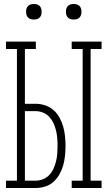

<svg xmlns="http://www.w3.org/2000/svg" viewBox="-20 -944 540 964"><path d="M340 0V-37H395V-698H340V-735H490V-698H435V-37H490V0ZM10 0V-37H65V-698H10V-735H160V-698H105V-423H159Q183 -423 207 -415Q231 -407 249 -391Q267 -375 279 -353Q291 -331 297.5 -307.5Q304 -284 306.5 -260Q309 -236 309 -211Q309 -187 306.5 -162.5Q304 -138 297.5 -114.5Q291 -91 279 -69.5Q267 -48 249 -31.5Q231 -15 207 -7.5Q183 0 159 0ZM159 -37Q178 -37 196.5 -44.5Q215 -52 228 -66Q241 -80 249 -98Q257 -116 261.5 -134.5Q266 -153 267.5 -172.5Q269 -192 269 -211Q269 -231 267.5 -250Q266 -269 261.5 -288Q257 -307 249 -324.5Q241 -342 228 -356.5Q215 -371 196.5 -378.5Q178 -386 159 -386H105V-37ZM350 -846Q342 -846 334.5 -848Q327 -850 321 -856Q315 -862 313 -869.5Q311 -877 311 -885Q311 -893 313 -900.5Q315 -908 321 -914Q327 -920 334.5 -922Q342 -924 350 -924Q358 -924 365.5 -922Q373 -920 379 -914Q385 -908 387 -900.5Q389 -893 389 -885Q389 -877 387 -869.5Q385 -862 379 -856Q373 -850 365.5 -848Q358 -846 350 -846ZM150 -846Q142 -846 134.5 -848Q127 -850 121 -856Q115 -862 113 -869.5Q111 -877 111 -885Q111 -893 113 -900.5Q115 -908 121 -914Q127 -920 134.5 -922Q142 -924 150 -924Q158 -924 165.5 -922Q173 -920 179 -914Q185 -908 187 -900.5Q189 -893 189 -885Q189 -877 187 -869.5Q185 -862 179 -856Q173 -850 165.5 -848Q158 -846 150 -846Z"/></svg>

Font: Iosevka Curly Slab Extralight
Style: Regular
Weight: 200
Monospace: yes
Designer: Belleve Invis
Foundry: Belleve Invis
Version: Version 22.1.2; ttfautohint (v1.8.4)